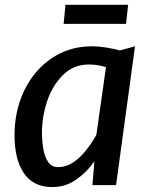

<svg xmlns="http://www.w3.org/2000/svg" viewBox="-20 -752 609 780"><path d="M192.5 8Q115.5 8 77.2 -48.2Q39 -104.5 39 -202.5Q39 -276.5 61.2 -341.8Q83.5 -407 125.2 -457Q167 -507 225 -535.5Q283 -564 355 -564Q380 -564 411 -559Q442 -554 467 -547L528.5 -564L451.5 0H355.5L363.5 -97Q333.5 -53 289.8 -22.5Q246 8 192.5 8ZM216.5 -73Q248 -73 276.2 -91.5Q304.5 -110 328.5 -140Q352.5 -170 371.5 -204L410.5 -479Q378 -490 341 -490Q278.5 -490 235.5 -447Q192.5 -404 171.5 -340.8Q150.5 -277.5 150.5 -214.5Q150.5 -179.5 156 -147Q161.5 -114.5 175.8 -93.8Q190 -73 216.5 -73ZM238.5 -655 246 -732.5H500.5L492 -655Z"/></svg>

Font: Merriweather Sans Italic
Style: Regular
Weight: 400
Italic angle: -7.5°
Designer: Eben Sorkin
Foundry: Eben Sorkin
Version: Version 1.008; ttfautohint (v1.7.19-72a1) -l 8 -r 50 -G 200 